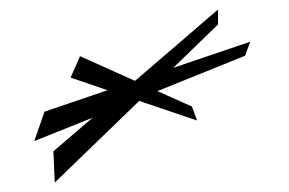

<svg xmlns="http://www.w3.org/2000/svg" viewBox="-20 -558 605 402"><path d="M173.8 -311.5 51.8 -262.7 73.2 -324.2 205.1 -369.1 127.9 -395.5 147.5 -440.4 262.7 -388.7 436.5 -538.1V-506.8L342.8 -416L503.9 -470.7L493.2 -441.4L309.6 -367.2L381.8 -335L392.6 -305.7L271.5 -346.7L94.7 -175.8L91.8 -241.2Z"/></svg>

Font: Meie Script
Style: Regular
Weight: 400
Version: Version 1.001